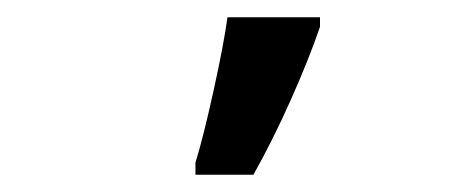

<svg xmlns="http://www.w3.org/2000/svg" viewBox="-20 -808 542 222"><path d="M206 -620Q215 -649 227 -703.5Q239 -758 243 -788H350V-777Q337 -739 316 -692Q295 -645 273 -606H206Z"/></svg>

Font: Noto Sans Display Medium Narrow
Style: Regular
Weight: 500
Width: 4
Designer: Monotype Design team
Foundry: Monotype Imaging Inc.
Version: Version 1.000